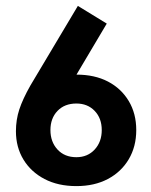

<svg xmlns="http://www.w3.org/2000/svg" viewBox="-20 -621 511 651"><path d="M239 10Q177 10 131 -14Q85 -38 59.5 -80Q34 -122 34 -176Q34 -215 45.5 -250Q57 -285 83 -331L244 -601L342 -541L199 -300L154 -342Q170 -355 193 -361.5Q216 -368 239 -368Q301 -368 346 -344.5Q391 -321 416.5 -278.5Q442 -236 442 -180Q442 -124 416.5 -81Q391 -38 345.5 -14Q300 10 239 10ZM239 -88Q277 -88 301 -114Q325 -140 325 -180Q325 -220 301 -245Q277 -270 239 -270Q199 -270 175 -245Q151 -220 151 -180Q151 -140 175 -114Q199 -88 239 -88Z"/></svg>

Font: Rokkitt
Style: Bold
Weight: 700
Designer: Vernon Adams
Foundry: Vernon Adams
Version: Version 3.103